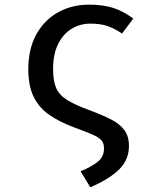

<svg xmlns="http://www.w3.org/2000/svg" viewBox="-20 -573 655 814"><path d="M358.5 -553.3Q416.4 -553.3 459.2 -539.7Q502.1 -526.2 545.1 -494.4L497.4 -430.8Q465.6 -452.3 435.9 -462.6Q406.2 -472.8 363.1 -472.8Q320 -472.8 284.1 -451.3Q248.2 -429.7 226.7 -386.9Q205.1 -344.1 205.1 -279.5Q205.1 -229.7 218.2 -199.7Q231.3 -169.7 265.6 -148.5Q300 -127.2 364.1 -104.1Q414.9 -85.1 451.3 -66.4Q487.7 -47.7 507.2 -21.5Q526.7 4.6 526.7 45.1Q526.7 103.1 486.7 143.8Q446.7 184.6 363.1 221L321.5 153.3Q365.1 135.4 393.1 113.8Q421 92.3 421 55.9Q421 35.9 411.3 23.3Q401.5 10.8 374.9 -1.3Q348.2 -13.3 298.5 -31.3Q234.4 -54.9 190 -85.4Q145.6 -115.9 122.8 -162.3Q100 -208.7 100 -279.5Q100 -365.1 133.6 -426.4Q167.2 -487.7 225.6 -520.5Q284.1 -553.3 358.5 -553.3Z"/></svg>

Font: Fira Code Retina
Style: Regular
Weight: 450
Monospace: yes
Designer: Carrois Corporate, Edenspiekermann AG, Nikita Prokopov
Foundry: Carrois Corporate, Edenspiekermann AG, Nikita Prokopov
Version: Version 6.002